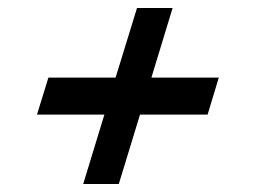

<svg xmlns="http://www.w3.org/2000/svg" viewBox="-20 -499 640 480"><path d="M188 -39 241 -212.5H72.5L101 -305H269L322.5 -479H411.5L358.5 -305H527L499 -212.5H330L277 -39Z"/></svg>

Font: Newsreader 6pt SemiBold
Style: Italic
Weight: 600
Italic angle: -17°
Designer: Hugues Gentile
Foundry: Production Type
Version: Version 1.003; ttfautohint (v1.8.3)